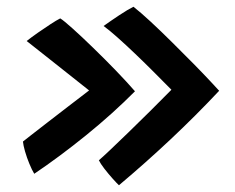

<svg xmlns="http://www.w3.org/2000/svg" viewBox="-20 -615 696 569"><path d="M287 -538Q306.5 -552 333.2 -569.8Q360 -587.5 375.5 -595Q396 -579 426.5 -550.8Q457 -522.5 490.2 -489.5Q523.5 -456.5 553.8 -425.8Q584 -395 604.5 -373Q625 -351 629.5 -346Q560 -272 485.5 -202Q411 -132 332.5 -66Q326 -72 313.5 -86Q301 -100 289.2 -115.2Q277.5 -130.5 273 -140Q282.5 -148 306 -170.2Q329.5 -192.5 360.8 -222.8Q392 -253 425.2 -286Q458.5 -319 488 -349Q465 -372.5 437.2 -400.2Q409.5 -428 381 -455.2Q352.5 -482.5 328 -504.2Q303.5 -526 287 -538ZM59 -493.5Q73 -504.5 92.2 -518Q111.5 -531.5 129.5 -543.2Q147.5 -555 158.5 -560.5Q168.5 -554.5 195.2 -530.5Q222 -506.5 256.2 -473.2Q290.5 -440 323.8 -405.5Q357 -371 380 -344.5Q314 -278 235.2 -214.2Q156.5 -150.5 81.5 -100Q74.5 -111.5 67 -129.8Q59.5 -148 54.2 -166.2Q49 -184.5 48 -195.5Q51 -198 70.5 -213.2Q90 -228.5 119.2 -251Q148.5 -273.5 181.2 -298.8Q214 -324 244 -347Q217 -368.5 182 -396.2Q147 -424 113.8 -450.2Q80.5 -476.5 59 -493.5Z"/></svg>

Font: Grandstander SemiBold
Style: Regular
Weight: 600
Designer: Tyler Finck
Foundry: Etcetera Type Co
Version: Version 1.200; ttfautohint (v1.8.3)